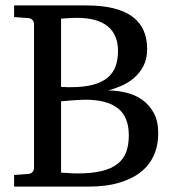

<svg xmlns="http://www.w3.org/2000/svg" viewBox="-20 -691 645 711"><path d="M565.9 -198.2Q565.9 -157.7 554.4 -127.2Q543 -96.7 523.4 -74.7Q503.9 -52.7 478.3 -38.3Q452.6 -23.9 424.6 -15.4Q396.5 -6.8 367.4 -3.4Q338.4 0 312 0H32.2V-43L85 -46.9Q95.7 -47.9 100.8 -54.7Q106 -61.5 106 -68.8V-602.1Q106 -609.4 100.8 -616.2Q95.7 -623 85 -624L32.2 -627.9V-670.9H299.8Q359.4 -670.9 402.1 -659.9Q444.8 -648.9 472.2 -627.9Q499.5 -606.9 512.2 -577.1Q524.9 -547.4 524.9 -509.8Q524.9 -472.2 510.7 -445.8Q496.6 -419.4 475.1 -401.4Q453.6 -383.3 428.2 -372.6Q402.8 -361.8 380.9 -356Q414.6 -356 447.5 -347.9Q480.5 -339.8 506.8 -321.3Q533.2 -302.7 549.6 -272.5Q565.9 -242.2 565.9 -198.2ZM457 -189.9Q457 -258.3 416.5 -290Q376 -321.8 295.9 -321.8Q283.7 -321.8 268.8 -320.8Q253.9 -319.8 240.7 -318.8Q227.5 -317.9 217.8 -316.9Q208 -315.9 206.1 -315.9V-51.8Q218.3 -50.8 230 -50.3Q239.7 -49.3 250.2 -49.1Q260.7 -48.8 268.1 -48.8Q320.8 -48.8 356.7 -57.6Q392.6 -66.4 415 -84Q437.5 -101.6 447.3 -127.9Q457 -154.3 457 -189.9ZM417 -502.9Q417 -562 378.9 -593.5Q340.8 -625 263.2 -625Q255.4 -625 246.3 -624.5Q237.3 -624 229.2 -623.5Q221.2 -623 214.8 -622.6Q208.5 -622.1 206.1 -622.1V-369.1Q212.9 -368.7 219.7 -368.7Q225.6 -368.2 231.4 -368.2H242.2Q291 -368.2 324.5 -377.2Q357.9 -386.2 378.4 -403.3Q398.9 -420.4 408 -445.6Q417 -470.7 417 -502.9Z"/></svg>

Font: BabelStone Ogham
Style: Regular
Weight: 400
Designer: Andrew West
Foundry: BabelStone
Version: Version 2.02 March 14, 2022